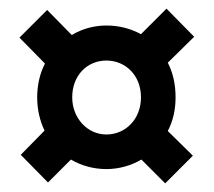

<svg xmlns="http://www.w3.org/2000/svg" viewBox="-20 -562 494 444"><path d="M306 -337C306 -286 270 -251 226 -251C182 -251 147 -289 147 -337C147 -388 182 -422 226 -422C270 -422 306 -388 306 -337ZM386 -337C386 -367 380 -394 368 -417L429 -477L365 -542L306 -483C282 -496 255 -503 226 -503C197 -503 169 -495 146 -481L89 -539L25 -475L84 -415C72 -392 66 -365 66 -337C66 -309 72 -283 83 -260L28 -204L91 -140L144 -193C168 -179 196 -171 226 -171C255 -171 283 -179 307 -193L362 -138L426 -202L368 -259C380 -282 386 -308 386 -337Z"/></svg>

Font: Righteous
Style: Regular
Weight: 400
Designer: Astigmatic (AOETI)
Foundry: Astigmatic (AOETI)
Version: Version 1.000